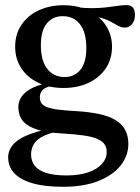

<svg xmlns="http://www.w3.org/2000/svg" viewBox="-20 -474 550 754"><path d="M228 259.5Q174 259.5 133.5 251.8Q93 244 66 229Q39 214 25.5 192.8Q12 171.5 12 144Q12 124.5 22 106.8Q32 89 54.2 74.2Q76.5 59.5 112.8 47.5Q149 35.5 202 27H235.5V38Q183.5 45 154.2 58.5Q125 72 113.5 90.8Q102 109.5 102 132Q102 158.5 116.5 177Q131 195.5 162 205.2Q193 215 241 215Q290.5 215 325.8 203Q361 191 380 170Q399 149 399 123.5Q399 105.5 390.8 93Q382.5 80.5 362.8 71.8Q343 63 308.8 58Q274.5 53 222.5 50Q170.5 47 137.2 38Q104 29 85.2 15.2Q66.5 1.5 59.2 -16.2Q52 -34 52 -54Q52.5 -90.5 85.2 -115.2Q118 -140 179.5 -150L192 -137.5Q163.5 -134.5 150 -123Q136.5 -111.5 136.5 -91.5Q136.5 -80 141.2 -71Q146 -62 160.2 -55.2Q174.5 -48.5 203.5 -44.2Q232.5 -40 280.5 -37.5Q330 -34.5 368 -26.5Q406 -18.5 431.8 -3.5Q457.5 11.5 470.8 34.8Q484 58 484 91Q484 137.5 453.8 175.8Q423.5 214 366.2 236.8Q309 259.5 228 259.5ZM229.5 -128.5Q173.5 -128.5 130.5 -149Q87.5 -169.5 63.5 -206.2Q39.5 -243 39.5 -290.5Q39.5 -339.5 64 -376.2Q88.5 -413 131.8 -433.2Q175 -453.5 230 -453.5Q273 -453.5 307.8 -441Q342.5 -428.5 367.8 -406.2Q393 -384 406.5 -354.5Q420 -325 420 -291.5Q420 -242.5 395.5 -205.8Q371 -169 328 -148.8Q285 -128.5 229.5 -128.5ZM234 -171.5Q273 -171.5 296 -200.2Q319 -229 319 -285Q319 -346.5 294.2 -378.5Q269.5 -410.5 226.5 -410.5Q187.5 -410.5 164 -382.2Q140.5 -354 140.5 -297Q140.5 -236 165.5 -203.8Q190.5 -171.5 234 -171.5ZM297.5 -412.5 281.5 -445.5Q316.5 -441.5 345.5 -442Q374.5 -442.5 398.2 -445.2Q422 -448 441.5 -451Q461 -454 477 -454Q493 -454 501.5 -444.8Q510 -435.5 510 -415Q510 -392.5 498.2 -379Q486.5 -365.5 470.5 -365.5Q457 -365.5 443.8 -373Q430.5 -380.5 412.5 -390Q394.5 -399.5 367 -406.5Q339.5 -413.5 297.5 -412.5Z"/></svg>

Font: Newsreader 16pt Medium
Style: Regular
Weight: 500
Designer: Hugues Gentile
Foundry: Production Type
Version: Version 1.003